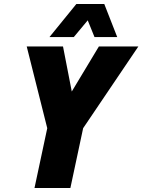

<svg xmlns="http://www.w3.org/2000/svg" viewBox="-20 -943 714 963"><path d="M153 0 217 -300 114 -710H296L340 -484L476 -710H674L397 -300L333 0ZM228 -757 363 -923H503L568 -757H454L420 -841L350 -757Z"/></svg>

Font: Geist Mono Black
Style: Italic
Weight: 900
Italic angle: -12°
Monospace: yes
Designer: Basement.studio, Andrés Briganti, Mateo Zaragoza
Foundry: Basement.studio, Vercel, Andrés Briganti, Guido Ferreyra, Mateo Zaragoza
Version: Version 1.500; ttfautohint (v1.8.4.7-5d5b)